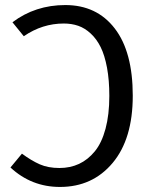

<svg xmlns="http://www.w3.org/2000/svg" viewBox="-20 -720 598 752"><path d="M235.8 -700.2Q358.9 -700.2 429.4 -608.6Q500 -517.1 500 -345.2Q500 -175.8 421.1 -81.8Q342.3 12.2 214.8 12.2Q103 12.2 21 -64L65.9 -118.2Q103 -90.8 135.7 -76.4Q168.5 -62 212.9 -62Q254.9 -62 289.6 -78.1Q324.2 -94.2 351.3 -127.2Q378.4 -160.2 393.3 -215.6Q408.2 -271 408.2 -344.2Q408.2 -405.8 399.2 -454.6Q390.1 -503.4 374.3 -535.4Q358.4 -567.4 335.4 -588.6Q312.5 -609.9 286.6 -618.9Q260.7 -627.9 230 -627.9Q145.5 -627.9 73.2 -578.1L28.8 -632.8Q118.2 -700.2 235.8 -700.2Z"/></svg>

Font: Fira Sans Book
Style: Regular
Weight: 350
Designer: Carrois Corporate & Edenspiekermann AG
Foundry: Carrois Corporate GbR & Edenspiekermann AG
Version: Version 4.203;PS 004.203;hotconv 1.0.88;makeotf.lib2.5.64775